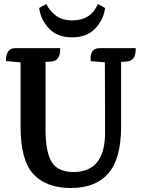

<svg xmlns="http://www.w3.org/2000/svg" viewBox="-20 -926 709 961"><path d="M479 -685H659Q659 -685 659 -677Q659 -622 615 -618L586 -616V-290Q586 -132 522.5 -58.5Q459 15 335 15Q211 15 147 -54.5Q83 -124 83 -291V-614L11 -620Q8 -626 12 -647Q21 -685 56 -685H281V-677Q281 -622 237 -618L208 -616V-275Q208 -165 239 -115Q270 -65 348 -65Q506 -65 506 -263L505 -614L434 -620Q428 -685 479 -685ZM342 -824Q435 -824 470 -906L506 -886Q498 -826 456 -782.5Q414 -739 341 -739Q268 -739 226 -782.5Q184 -826 176 -886L212 -906Q225 -876 257 -850Q289 -824 342 -824Z"/></svg>

Font: Karma
Style: Bold
Weight: 700
Designer: Joana Correia
Foundry: Indian Type Foundry
Version: Version 1.202;PS 1.0;hotconv 1.0.78;makeotf.lib2.5.61930; tt